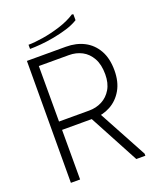

<svg xmlns="http://www.w3.org/2000/svg" viewBox="-155 -945 850 1037"><g transform="rotate(-20 269.5 -426.5)"><path d="M72 -700H123V0H70ZM296 -700Q355 -700 400.5 -676.5Q446 -653 472.5 -606.5Q499 -560 499 -491Q499 -425 472.5 -379Q446 -333 402 -309Q358 -285 306 -285H81V-700ZM113 -333H296Q337 -333 370.5 -350.5Q404 -368 424.5 -402.5Q445 -437 445 -488Q445 -544 424.5 -580.5Q404 -617 370.5 -634.5Q337 -652 296 -652H113ZM277 -316 325 -332 498 -12V0H446ZM386 -853 394 -851V-817Q365 -799 327 -787.5Q289 -776 248.5 -768.5Q208 -761 172 -758Q136 -755 110 -755V-779Q144 -779 194 -787Q244 -795 296 -811.5Q348 -828 386 -853Z"/></g></svg>

Font: Phudu Light
Style: Regular
Weight: 300
Version: Version 1.005;gftools[0.9.23]